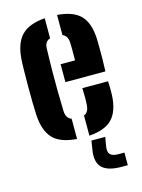

<svg xmlns="http://www.w3.org/2000/svg" viewBox="-121 -678 702 948"><g transform="rotate(-15 230.0 -204.5)"><path d="M40 -156.5Q38.5 -183 37.8 -222Q37 -261 37.2 -303.2Q37.5 -345.5 38 -382.5Q38.5 -419.5 40 -441.5Q45.5 -524 84 -563.2Q122.5 -602.5 203.5 -608.5V-506Q175.5 -497.5 174.5 -461.5Q173 -400 172.2 -349.2Q171.5 -298.5 172.2 -249Q173 -199.5 174.5 -142Q175.5 -104.5 203.5 -95V8.5Q119 2.5 82 -37Q45 -76.5 40 -156.5ZM220.5 -277.5V-369H294.5Q294.5 -399 294.5 -425.8Q294.5 -452.5 293.5 -461.5Q292 -495.5 266.5 -505.5V-608.5Q347.5 -602.5 384.8 -564.2Q422 -526 426 -446.5Q426.5 -435 426.8 -406.2Q427 -377.5 426.8 -342.5Q426.5 -307.5 425 -277.5ZM266.5 8.5V-94.5Q291.5 -103.5 293.5 -143Q294.5 -158 294.8 -178Q295 -198 293.5 -227H425Q426 -218.5 426.2 -195.8Q426.5 -173 426 -156.5Q422 -75 384.8 -36Q347.5 3 266.5 8.5ZM412 198.5H381.5Q311.5 198.5 282.2 170.8Q253 143 262.5 81.5L270 34.5H340.5L332.5 81.5Q328 109.5 340 121.8Q352 134 381.5 134H412Z"/></g></svg>

Font: Big Shoulders Stencil Text ExtraBold
Style: Regular
Weight: 800
Designer: Patric King
Foundry: XO Type Co
Version: Version 1.000